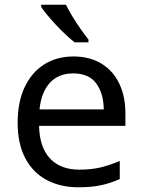

<svg xmlns="http://www.w3.org/2000/svg" viewBox="-20 -786 604 816"><path d="M292 -546Q361 -546 410.5 -516Q460 -486 486.5 -431.5Q513 -377 513 -304V-251H146Q148 -160 192.5 -112.5Q237 -65 317 -65Q368 -65 407.5 -74.5Q447 -84 489 -102V-25Q448 -7 408 1.5Q368 10 313 10Q237 10 178.5 -21Q120 -52 87.5 -113.5Q55 -175 55 -264Q55 -352 84.5 -415Q114 -478 167.5 -512Q221 -546 292 -546ZM291 -474Q228 -474 191.5 -433.5Q155 -393 148 -321H421Q420 -389 389 -431.5Q358 -474 291 -474ZM260 -766Q271 -744 287.5 -716.5Q304 -689 322.5 -663Q341 -637 356 -618V-606H297Q274 -624 245 -652.5Q216 -681 191.5 -709.5Q167 -738 155 -756V-766Z"/></svg>

Font: Noto Sans Old Hungarian
Style: Regular
Weight: 400
Designer: Monotype Design Team
Foundry: Monotype Imaging Inc.
Version: Version 2.005; ttfautohint (v1.8.4.7-5d5b)